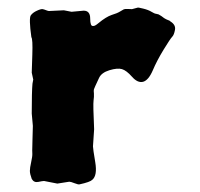

<svg xmlns="http://www.w3.org/2000/svg" viewBox="-20 -480 524 502"><path d="M64.9 -114.3 65.9 -150.9 63 -183.1Q63 -240.7 64.9 -261.2L66.9 -272L63 -290Q63 -295.9 64.5 -336.9Q65.9 -377.9 62 -382.8Q55.2 -432.1 60.5 -439.9Q65.9 -447.3 76.7 -452.1Q87.4 -457 91.8 -456.1Q96.2 -455.1 101.1 -453.1Q106 -451.2 107.9 -451.2L147 -453.1L167 -449.2L198.7 -452.1Q215.8 -452.1 215.8 -431.6Q215.8 -411.1 223.1 -412.1Q227.5 -411.1 237.3 -419.4Q257.3 -436 272 -440.9Q286.6 -445.3 293.5 -449.7Q300.8 -454.1 303.7 -455.6Q306.6 -457 314.9 -456.5Q322.8 -456.1 325.2 -456.1L339.8 -460Q340.8 -460.9 354.5 -457.5Q368.2 -454.1 376 -449.2Q383.8 -444.3 388.7 -443.8Q393.6 -442.9 394.5 -442.4Q396 -441.9 397.9 -440.4Q399.9 -439 401.9 -438Q403.8 -437 405.3 -435.5Q407.2 -434.1 409.2 -432.6Q414.6 -429.2 418.9 -427.7Q423.8 -426.3 425.8 -423.8Q439.9 -415 437.5 -401.9Q435.1 -388.7 430.2 -383.8Q425.3 -378.9 407.7 -350.1Q390.1 -321.3 379.4 -295.9Q368.2 -270 354 -266.1Q339.8 -262.7 325.2 -279.3Q310.5 -295.9 298.8 -299.3Q287.1 -302.7 266.1 -296.4Q245.1 -290 238.8 -275.9Q226.6 -250 225.6 -246.6Q224.6 -243.2 225.6 -235.4Q226.1 -227.5 224.6 -216.8Q223.1 -207 226.1 -142.1L223.1 -97.2Q223.1 -91.3 229 -56.2Q234.9 -21 221.2 -9.8Q215.3 -3.9 188 2Q184.6 2.9 174.8 -1Q165 -4.9 161.1 -4.9L129.9 0L95.2 -6.8Q91.3 -6.8 80.1 -4.4Q68.8 -2 63 -12.2Q58.1 -25.4 58.1 -33.2Q58.1 -41 61.5 -56.2Q64.9 -71.3 64.5 -78.6Q64 -85.9 64.5 -96.7Q64.9 -107.4 64.9 -114.3Z"/></svg>

Font: AntiqueNobleBold
Style: Bold
Weight: 700
Version: Version 001.000